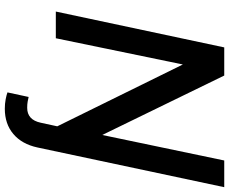

<svg xmlns="http://www.w3.org/2000/svg" viewBox="-97 -643 952 798"><g transform="rotate(90 379.0 -244.0)"><path d="M432 212Q411 212 393 208.5Q375 205 364 201L383 113Q391 115 402 117Q413 119 428 119Q478 119 490 63L505 -6L248 -528L139 0H28L177 -700H294L541 -193L647 -700H758L593 76Q579 141 537 176.5Q495 212 432 212Z"/></g></svg>

Font: Red Hat Text Medium
Style: Italic
Weight: 500
Italic angle: -12°
Designer: Pentagram, MCKL
Foundry: Pentagram, MCKL
Version: Version 1.023; ttfautohint (v1.8.3)